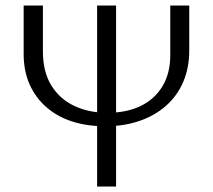

<svg xmlns="http://www.w3.org/2000/svg" viewBox="-20 -678 774 698"><path d="M362 -219Q296 -219 242 -236.5Q188 -254 148.5 -288.5Q109 -323 87.5 -371.5Q66 -420 66 -482V-658H136V-491Q136 -417 166.5 -367.5Q197 -318 250 -293Q303 -268 370 -268Q441 -268 492 -293Q543 -318 571 -365Q599 -412 599 -477V-658H668V-495Q668 -431 646 -380Q624 -329 583 -293Q542 -257 486 -238Q430 -219 362 -219ZM333 0V-658H402V0Z"/></svg>

Font: Ysabeau Office
Style: Regular
Weight: 400
Designer: Christian Thalmann (Catharsis Fonts)
Version: Version 2.001;gftools[0.9.30]; featfreeze: tnum,lnum,ss02